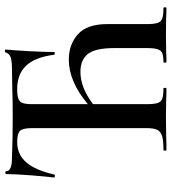

<svg xmlns="http://www.w3.org/2000/svg" viewBox="22 -716 694 777"><g transform="rotate(-90 368.5 -327.0)"><path d="M725 0Q704 0 690 -1L616 -2L546 -1Q531 0 506 0Q504 0 504 -6Q504 -12 506 -12Q531 -12 542.5 -17Q554 -22 558.5 -36.5Q563 -51 563 -81V-209Q563 -288 539 -318Q515 -348 467 -348Q403 -348 336 -297V-81Q336 -50 340.5 -36Q345 -22 358 -17Q371 -12 400 -12Q402 -12 402 -6Q402 0 400 0Q371 0 354 -1L286 -2L208 -1Q187 0 150 0Q148 0 148 -6Q148 -12 150 -12Q189 -12 207 -17.5Q225 -23 232 -37Q239 -51 239 -81V-544Q239 -581 228 -592.5Q217 -604 182 -604Q132 -604 100 -566.5Q68 -529 51 -453Q50 -451 44.5 -451.5Q39 -452 39 -454Q43 -484 48 -548.5Q53 -613 53 -647Q53 -652 59 -652Q65 -652 65 -647Q65 -625 120 -625Q195 -622 286 -622Q344 -622 410 -624L476 -625Q509 -625 524.5 -630Q540 -635 545 -650Q546 -654 551.5 -654Q557 -654 557 -650Q554 -620 550.5 -556.5Q547 -493 547 -454Q547 -452 541.5 -452Q536 -452 536 -454Q526 -532 491.5 -568Q457 -604 397 -604Q370 -604 357.5 -599Q345 -594 340.5 -581.5Q336 -569 336 -542V-318Q428 -395 516 -395Q578 -395 619 -358Q660 -321 660 -240V-81Q660 -51 664.5 -36.5Q669 -22 682.5 -17Q696 -12 725 -12Q728 -12 728 -6Q728 0 725 0Z"/></g></svg>

Font: Cormorant Garamond SemiBold
Style: Regular
Weight: 600
Designer: Christian Thalmann (Catharsis Fonts)
Version: Version 3.000